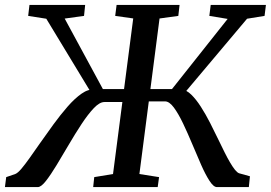

<svg xmlns="http://www.w3.org/2000/svg" viewBox="-53 -763 1104 783"><path d="M-32.9 0 -27.7 -40.7 9.1 -53.3Q19.4 -57.3 34.1 -74.6Q48.8 -91.9 67.8 -118.7Q86.7 -145.5 108.6 -176.8Q135.3 -214.9 164.3 -254.8Q193.4 -294.7 222.6 -328.2Q251.8 -361.6 279.8 -381.2Q307.8 -400.7 332.3 -397.4L335.6 -356.8L135.8 -686.6L61.9 -698.2L67.2 -743H294.3L289.7 -698.2L210.8 -687.3L366.5 -399.9H461.6L454.5 -346.9H372.7Q353.3 -346.9 329.5 -321.9Q305.7 -296.8 279.7 -257.3Q253.7 -217.8 227.7 -173.4Q201.7 -129.1 177.8 -89.6Q153.8 -50 134.2 -25Q114.5 0 101 0ZM327 0 331.3 -40.7 407.9 -53.3 490.3 -687.8 416.8 -698.2 422.5 -743H679.3L674.2 -698.2L597.6 -687.6L515.5 -53.3L595.7 -40.7L590.1 0ZM831.7 0Q817.9 0 801.6 -25.2Q785.2 -50.3 767.5 -90.3Q749.8 -130.2 731.3 -174.8Q712.7 -219.4 693.7 -259.3Q674.7 -299.2 656.1 -324.4Q637.5 -349.6 619.7 -349.6H545.2L551.3 -399.9H648.5L875.3 -685.9L800.7 -698.2L806.3 -743H1031.5L1025.9 -698.2L954.5 -686.6L676.8 -356.7L687.9 -397.8Q707.1 -396.4 726.8 -377.3Q746.5 -358.2 766 -327.9Q785.5 -297.6 803.8 -261.8Q822.2 -225.9 838.9 -190.9Q851.1 -165.4 862.7 -142.2Q874.3 -118.9 885.1 -100.6Q895.9 -82.2 905.2 -70.6Q914.5 -59.1 922 -56.4L966.3 -44.1L961.8 0Z"/></svg>

Font: Merriweather 7pt Light
Style: Italic
Weight: 300
Italic angle: -7.8°
Designer: Eben Sorkin
Foundry: Eben Sorkin
Version: Version 2.200;gftools[0.9.31]